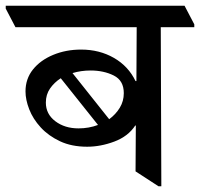

<svg xmlns="http://www.w3.org/2000/svg" viewBox="-48 -640 698 670"><path d="M256 -128Q202 -128 161.5 -147Q121 -166 94 -195.5Q67 -225 54 -258.5Q41 -292 41 -321Q41 -365 67 -397.5Q93 -430 137.5 -448.5Q182 -467 235 -467Q299 -467 349.5 -438Q400 -409 425 -357H428L429 -545H6L-28 -610V-620H596L630 -555V-545H513L515 10H505L425 -42L426 -202H424Q399 -164 351 -146Q303 -128 256 -128ZM226 -192Q262 -192 294 -204L164 -367Q141 -352 126.5 -331Q112 -310 112 -282Q112 -242 145 -217Q178 -192 226 -192ZM205 -385 333 -224Q356 -241 370 -264Q384 -287 384 -315Q384 -359 349 -376.5Q314 -394 268 -394Q235 -394 205 -385Z"/></svg>

Font: Tiro Devanagari Hindi
Style: Regular
Weight: 400
Designer: Devanagari: John Hudson & Fiona Ross. Latin: John Hudson.
Foundry: Tiro Typeworks Ltd.
Version: Version 1.52